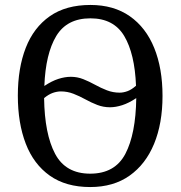

<svg xmlns="http://www.w3.org/2000/svg" viewBox="-20 -745 729 775"><path d="M344 10Q246 10 181 -36Q116 -82 84 -165Q52 -248 52 -359Q52 -470 84 -552Q116 -634 181 -679.5Q246 -725 345 -725Q439 -725 504 -679.5Q569 -634 602.5 -551.5Q636 -469 636 -358Q636 -247 602 -164.5Q568 -82 503 -36Q438 10 344 10ZM463 -371Q478 -371 494.5 -377Q511 -383 529 -399Q524 -528 481.5 -599.5Q439 -671 345 -671Q250 -671 207 -599.5Q164 -528 159 -398Q189 -418 215.5 -426.5Q242 -435 266 -435Q292 -435 316 -425.5Q340 -416 363.5 -403Q387 -390 411.5 -380.5Q436 -371 463 -371ZM344 -44Q444 -44 486 -124Q528 -204 530 -349Q500 -329 473.5 -320.5Q447 -312 424 -312Q397 -312 372.5 -321.5Q348 -331 324.5 -344Q301 -357 276.5 -366.5Q252 -376 226 -376Q210 -376 193 -370Q176 -364 158 -349Q160 -204 202.5 -124Q245 -44 344 -44Z"/></svg>

Font: Noto Serif SemiCondensed
Style: Regular
Weight: 400
Width: 4
Designer: Monotype Design Team
Foundry: Monotype Imaging Inc.
Version: Version 2.013